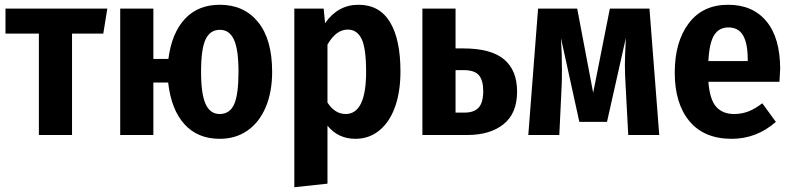

<svg xmlns="http://www.w3.org/2000/svg" viewBox="-20 -566 3321 805"><path d="M413 -425H282V0H143V-425H3V-530H430Z M1121 -265Q1121 -180 1094 -116.5Q1067 -53 1017.5 -18.5Q968 16 901 16Q809 16 753.5 -45Q698 -106 685 -220H623V0H484V-530H623V-319H686Q700 -427 755 -486.5Q810 -546 902 -546Q1003 -546 1062 -473.5Q1121 -401 1121 -265ZM980 -265Q980 -358 961 -399.5Q942 -441 902 -441Q861 -441 842 -401Q823 -361 823 -265Q823 -172 842 -130Q861 -88 901 -88Q944 -88 962 -129.5Q980 -171 980 -265Z M1659 -266Q1659 -182 1636.5 -118.5Q1614 -55 1571 -19.5Q1528 16 1470 16Q1398 16 1353 -39V204L1214 219V-530H1337L1343 -469Q1397 -546 1483 -546Q1571 -546 1615 -473.5Q1659 -401 1659 -266ZM1515 -265Q1515 -364 1496 -403Q1477 -442 1438 -442Q1389 -442 1353 -379V-136Q1384 -88 1429 -88Q1515 -88 1515 -265Z M2148 -182Q2148 -91 2091.5 -45.5Q2035 0 1939 0H1751V-530H1890V-363H1922Q2039 -363 2093.5 -317Q2148 -271 2148 -182ZM2006 -184Q2006 -230 1987.5 -251Q1969 -272 1924 -272H1890V-94H1929Q1968 -94 1987 -115Q2006 -136 2006 -184Z M2744 0H2614L2603 -208Q2600 -253 2600 -295Q2600 -327 2604 -407L2525 -55H2409L2332 -406Q2336 -343 2336 -274Q2336 -231 2335 -209L2325 0H2195L2236 -530H2400L2467 -177L2537 -530H2703Z M3248 -223H2950Q2956 -148 2983 -118Q3010 -88 3058 -88Q3089 -88 3117 -98.5Q3145 -109 3176 -133L3233 -55Q3152 16 3048 16Q2932 16 2870.5 -58Q2809 -132 2809 -262Q2809 -390 2867.5 -468Q2926 -546 3033 -546Q3136 -546 3193.5 -476.5Q3251 -407 3251 -277Q3251 -268 3248 -223ZM3115 -317Q3115 -384 3095.5 -417.5Q3076 -451 3034 -451Q2995 -451 2974.5 -419Q2954 -387 2950 -310H3115Z"/></svg>

Font: Fira Sans Condensed SemiBold
Style: Regular
Weight: 600
Width: 3
Designer: bBox Type GmbH & Carrois Corporate GbR & Edenspiekermann AG
Foundry: bBox Type GmbH & Carrois Corporate GbR & Edenspiekermann AG
Version: Version 4.301